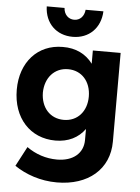

<svg xmlns="http://www.w3.org/2000/svg" viewBox="-62 -805 769 1053"><g transform="rotate(5 322.5 -278.5)"><path d="M308 -603C397 -603 460 -664 464 -757H366C363 -721 340 -697 308 -697C276 -697 252 -721 250 -757H152C155 -664 218 -603 308 -603ZM425 -538V-465C388 -515 332 -544 259 -543C122 -543 28 -440 28 -288C28 -132 124 -28 263 -28C334 -28 389 -56 425 -106V-45C425 28 369 75 281 75C220 75 163 56 114 21L57 129C119 171 200 200 291 200C463 200 578 103 578 -50V-538ZM299 -145C223 -145 173 -202 172 -284C173 -366 224 -424 299 -424C374 -424 425 -367 425 -284C425 -202 374 -145 299 -145Z"/></g></svg>

Font: Juman SemiBold
Style: Regular
Weight: 600
Designer: Bandar Raffah (Arabic) Julieta Ulanovsky (Latin)
Foundry: Caramella
Version: Version 5.022;PS 005.022;hotconv 1.0.88;makeotf.lib2.5.64775